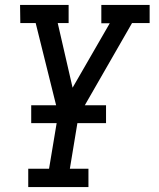

<svg xmlns="http://www.w3.org/2000/svg" viewBox="-20 -540 640 775"><path d="M94 215V141H178L215 -81L124 -447H62L61 -520H257V-447H213L273 -186L423 -446H389V-520H584V-447H513L297 -71L262 141H337V215ZM408 -43H106V-115H408Z"/></svg>

Font: Iosevka Plex Etoile
Style: Italic
Weight: 400
Italic angle: -9°
Designer: Belleve Invis
Foundry: Belleve Invis
Version: Version 25.1.1; ttfautohint (v1.8.4)